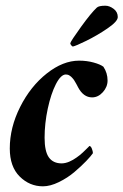

<svg xmlns="http://www.w3.org/2000/svg" viewBox="-20 -653 436 679"><path d="M237.3 -488.3Q229.5 -493.2 228.5 -500Q231 -508.8 266.6 -558.1Q302.2 -607.4 322.3 -626Q329.1 -632.8 352.5 -632.8Q367.2 -632.8 381.8 -621.8Q396.5 -610.8 396.5 -592.8Q396.5 -577.1 359.4 -552Q322.3 -526.9 285.4 -508.8Q248.5 -490.7 237.3 -488.3ZM259.8 -438.5Q287.1 -438.5 311 -431.9Q335 -425.3 345.7 -417Q360.4 -395 360.4 -368.2Q360.4 -345.7 343.8 -327.1Q327.1 -308.6 305.7 -308.6Q274.9 -308.6 255.9 -344.7Q255.4 -345.7 252.9 -350.6Q250.5 -355.5 249.3 -357.2Q248 -358.9 245.6 -363.5Q243.2 -368.2 241.5 -370.4Q239.7 -372.6 236.8 -376.2Q233.9 -379.9 231.4 -381.8Q229 -383.8 226.1 -385.7Q223.1 -387.7 219.7 -388.7Q216.3 -389.6 212.9 -389.6Q195.3 -389.6 177.7 -355.5Q160.2 -321.3 148.9 -268.8Q137.7 -216.3 137.7 -166Q137.7 -117.7 152.8 -96.4Q168 -75.2 198.2 -75.2Q204.6 -75.2 211.7 -76.9Q218.8 -78.6 225.1 -81.3Q231.4 -84 238.3 -87.9Q245.1 -91.8 250.7 -95.9Q256.3 -100.1 262.5 -104.7Q268.6 -109.4 272.9 -113.8Q277.3 -118.2 281.7 -122.3Q286.1 -126.5 288.8 -129.2Q291.5 -131.8 293.9 -134.3L295.9 -136.7Q301.3 -136.7 304.9 -127.2Q308.6 -117.7 308.6 -111.3Q301.8 -101.1 284.7 -83.3Q267.6 -65.4 243.2 -44.7Q218.8 -23.9 188.2 -9Q157.7 5.9 131.8 5.9Q84.5 5.9 49.6 -28.8Q14.6 -63.5 14.6 -127.9Q14.6 -202.1 51.3 -274.9Q87.9 -347.7 145.3 -393.1Q202.6 -438.5 259.8 -438.5Z"/></svg>

Font: Crimson
Style: BoldItalic
Weight: 700
Italic angle: -11°
Version: Version 0.8